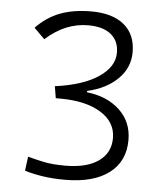

<svg xmlns="http://www.w3.org/2000/svg" viewBox="-52 -749 689 805"><g transform="rotate(5 293.0 -346.5)"><path d="M251 9.8Q199.7 9.8 157.7 3.4Q115.7 -2.9 81.1 -13.7L88.9 -73.2Q117.7 -65.4 154.3 -57.4Q190.9 -49.3 247.1 -49.3Q336.9 -49.3 386.7 -84.2Q436.5 -119.1 436.5 -182.1Q436.5 -249 373 -288.3Q309.6 -327.6 201.2 -327.6H183.1L174.8 -377.4Q292 -393.1 356.9 -436.8Q421.9 -480.5 421.9 -539.6Q421.9 -589.4 388.2 -616.7Q354.5 -644 292.5 -644Q245.1 -644 200.9 -626.2Q156.7 -608.4 113.3 -569.8L68.8 -614.3Q113.3 -660.6 169.2 -681.9Q225.1 -703.1 300.3 -703.1Q389.6 -703.1 438.5 -662.6Q487.3 -622.1 487.3 -547.9Q487.3 -481.9 439 -434.6Q390.6 -387.2 311.5 -369.6V-363.8Q397.5 -354 449.7 -304.7Q502 -255.4 502 -179.2Q502 -89.4 436.3 -39.8Q370.6 9.8 251 9.8Z"/></g></svg>

Font: CaskaydiaMono NF Light
Style: Regular
Weight: 300
Designer: Aaron Bell
Foundry: Saja Typeworks
Version: Version 2111.001; ttfautohint (v1.8.4);Nerd Fonts 3.1.1